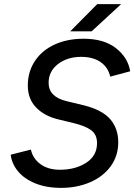

<svg xmlns="http://www.w3.org/2000/svg" viewBox="-20 -899 652 932"><path d="M32 -148 130 -173Q139 -130 176 -102.5Q213 -75 271 -75Q346 -75 398.5 -109Q451 -143 451 -204Q451 -246 422.5 -267Q394 -288 335 -302L261 -320Q195 -336 155 -377.5Q115 -419 115 -484Q115 -551 149.5 -603Q184 -655 245.5 -683Q307 -711 386 -711Q484 -711 542.5 -665.5Q601 -620 612 -553L515 -527Q505 -572 468.5 -597.5Q432 -623 374 -623Q307 -623 261.5 -588Q216 -553 216 -497Q216 -429 303 -408L386 -388Q475 -366 514.5 -321Q554 -276 554 -208Q554 -142 517 -91.5Q480 -41 416.5 -14Q353 13 277 13Q204 13 150 -9.5Q96 -32 66.5 -68.5Q37 -105 32 -148ZM452 -879H568L425 -747H321Z"/></svg>

Font: Oak Sans Medium
Style: Italic
Weight: 500
Italic angle: -9.49998°
Foundry: Erik Kennedy, Walven
Version: Version 1.000